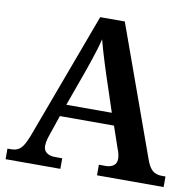

<svg xmlns="http://www.w3.org/2000/svg" viewBox="-80 -796 894 877"><g transform="rotate(10 367.5 -357.0)"><path d="M2 0V-49H17Q36 -49 49 -55Q62 -61 73 -77Q84 -93 96 -124L315 -714H429L645 -114Q654 -88 664.5 -74Q675 -60 688.5 -54.5Q702 -49 719 -49H735V0H426V-49H459Q479 -49 493.5 -59Q508 -69 508 -91Q508 -98 506.5 -105.5Q505 -113 503.5 -119.5Q502 -126 499 -132L463 -237H212L180 -143Q177 -135 174.5 -126Q172 -117 170.5 -108Q169 -99 169 -92Q169 -70 184 -59.5Q199 -49 222 -49H256V0ZM232 -293H443L387 -462Q379 -487 370.5 -514Q362 -541 354.5 -567Q347 -593 341 -616Q336 -594 328.5 -569.5Q321 -545 312.5 -519.5Q304 -494 295 -468Z"/></g></svg>

Font: Noto Serif Bengali SemiBold
Style: Regular
Weight: 600
Version: Version 2.003